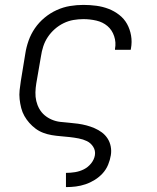

<svg xmlns="http://www.w3.org/2000/svg" viewBox="-20 -558 640 783"><path d="M249 205V147H250Q268 147 286.5 144Q305 141 322 132.5Q339 124 351.5 108.5Q364 93 367 75Q370 56 360 40.5Q350 25 334.5 17.5Q319 10 300.5 6.5Q282 3 264 1Q246 -1 227.5 -2.5Q209 -4 191 -7Q173 -10 156 -16.5Q139 -23 125 -33.5Q111 -44 99.5 -57Q88 -70 79.5 -85Q71 -100 66.5 -117.5Q62 -135 60 -153.5Q58 -172 60 -190.5Q62 -209 65 -228L83 -338Q87 -365 96.5 -392Q106 -419 122.5 -443Q139 -467 162 -486Q185 -505 211.5 -517Q238 -529 265.5 -533.5Q293 -538 320 -538Q347 -538 373 -534.5Q399 -531 422.5 -522Q446 -513 466 -497.5Q486 -482 498 -460.5Q510 -439 514.5 -413Q519 -387 514 -360Q514 -359 513.5 -357.5Q513 -356 513 -355H449Q449 -356 449 -357Q449 -358 449 -359Q454 -385 445.5 -410.5Q437 -436 418 -452Q399 -468 373 -474Q347 -480 320 -480Q300 -480 279.5 -476.5Q259 -473 239.5 -463.5Q220 -454 203.5 -439.5Q187 -425 175 -407Q163 -389 156.5 -369Q150 -349 147 -328L128 -218Q125 -200 124.5 -181.5Q124 -163 128 -146Q132 -129 140.5 -114Q149 -99 162 -88Q175 -77 191.5 -70Q208 -63 225.5 -61Q243 -59 261.5 -57.5Q280 -56 298 -53.5Q316 -51 333 -46.5Q350 -42 366 -35Q382 -28 395.5 -18Q409 -8 418.5 6.5Q428 21 431.5 39Q435 57 432 75Q429 94 421 113.5Q413 133 399 148.5Q385 164 366.5 175.5Q348 187 328.5 193.5Q309 200 289.5 202.5Q270 205 250 205Z"/></svg>

Font: Iosevka Curly Light Extended
Style: Italic
Weight: 300
Width: 7
Italic angle: -9°
Monospace: yes
Designer: Belleve Invis
Foundry: Belleve Invis
Version: Version 11.1.0; ttfautohint (v1.8.3)